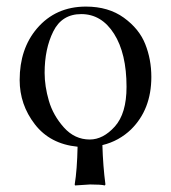

<svg xmlns="http://www.w3.org/2000/svg" viewBox="-20 -439 522 586"><path d="M40 -194.8Q40 -290 92.8 -352.1Q149.9 -418.9 242.2 -418.9Q311 -418.9 357.9 -385Q404.8 -351.1 423.3 -304.4Q441.9 -257.8 441.9 -204.1Q441.9 -105 379.9 -43.9Q362.3 -26.9 340.3 -14.6Q318.4 -2.4 292.5 3.9Q294.4 68.4 301.8 124L299.8 127Q288.6 124 254.9 124L209 127L208 124Q215.3 80.1 216.8 8.8Q132.8 0.5 86.4 -59.6Q40 -119.6 40 -194.8ZM228 -396Q168.9 -396 142.6 -343Q116.2 -290 116.2 -216.8Q116.2 -175.8 129.2 -131.3Q142.1 -86.9 175 -50Q208 -13.2 253.9 -13.2Q294.9 -13.2 330.6 -53Q366.2 -92.8 366.2 -173.8Q366.2 -275.9 328.1 -335.9Q290 -396 228 -396Z"/></svg>

Font: Linux Libertine Display
Style: Regular
Weight: 400
Designer: Philipp H. Poll
Foundry: Philipp H. Poll
Version: Version 5.0.9